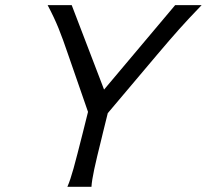

<svg xmlns="http://www.w3.org/2000/svg" viewBox="-20 -716 793 736"><path d="M254.9 -696.3 378.9 -372.6 651.4 -696.3H752.9Q700.2 -641.6 666.3 -603.5Q632.3 -565.4 584 -508.3L393.1 -282.2L374.5 -207Q372.6 -200.2 369.6 -186.5Q350.6 -110.8 341.3 -67.4Q332 -23.9 330.6 0H238.3Q249.5 -25.4 262 -70.6Q274.4 -115.7 297.4 -207L317.4 -287.1L240.7 -508.3Q221.2 -565.9 204.6 -607.2Q188 -648.4 162.6 -696.3Z"/></svg>

Font: Lesson One Light
Style: Italic
Weight: 300
Italic angle: -14°
Designer: But Ko, Victor Gaultney, Annie Olsen, Julie Remington, Don Collingsworth, Eric Hays, Becca Hirsbrunner
Version: Version 1.100